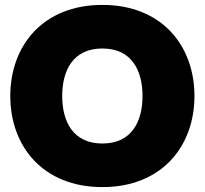

<svg xmlns="http://www.w3.org/2000/svg" viewBox="-20 -752 836 784"><path d="M398 12C640 12 774 -154 774 -360C774 -566 640 -732 398 -732C156 -732 22 -566 22 -360C22 -154 156 12 398 12ZM234 -360C234 -464 278 -554 398 -554C518 -554 562 -464 562 -360C562 -256 518 -166 398 -166C278 -166 234 -256 234 -360Z"/></svg>

Font: Aspekta 900
Style: Regular
Weight: 900
Designer: Ivo Dolenc
Version: Version 2.000